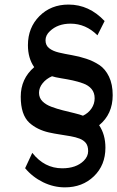

<svg xmlns="http://www.w3.org/2000/svg" viewBox="-20 -622 511 836"><path d="M206.5 -290Q181.6 -279.3 165.8 -259.8Q149.9 -240.2 149.9 -218Q149.9 -195.8 164.8 -180.9Q179.7 -166 204.1 -157Q228.5 -147.9 252.9 -141.8Q277.3 -135.7 303.5 -129.4Q329.6 -123 341.3 -118.2Q364.7 -129.4 378.4 -149.7Q392.1 -169.9 392.1 -194.1Q392.1 -218.3 378.7 -234.4Q365.2 -250.5 342 -258.8Q318.8 -267.1 296.1 -272Q273.4 -276.9 246.3 -281.2Q219.2 -285.6 206.5 -290ZM128.9 -329.6Q101.6 -368.7 101.6 -425.3Q101.6 -501.5 151.6 -551.8Q201.7 -602.1 278.3 -602.1Q368.2 -602.1 435.5 -530.3L404.3 -468.3Q353.5 -519 287.1 -519Q231.4 -519 197.3 -486.3Q178.2 -468.8 178.2 -446.5Q178.2 -424.3 194.3 -411.9Q210.4 -399.4 236.3 -393.3Q262.2 -387.2 293.5 -381.8Q324.7 -376.5 355.7 -366.2Q386.7 -356 412.6 -338.9Q438.5 -321.8 454.6 -288.3Q470.7 -254.9 470.7 -207.5Q470.7 -125 411.6 -76.7Q439 -36.1 439 21Q439 97.2 388.9 145.5Q338.9 193.8 262.7 193.8Q213.4 193.8 167.5 171.4Q121.6 148.9 89.4 110.4L120.6 43.5Q173.3 110.8 251 110.8Q311.5 110.8 344.7 78.1Q363.8 59.1 363.8 36.1Q363.8 13.2 353.8 0.7Q343.8 -11.7 326.7 -18.3Q309.6 -24.9 287.6 -28.8Q265.6 -32.7 241.2 -36.4Q216.8 -40 192.6 -45.4Q168.5 -50.8 146.5 -61.5Q124.5 -72.3 107.4 -87.9Q70.3 -122.6 70.3 -200.9Q70.3 -279.3 128.9 -329.6Z"/></svg>

Font: Rachana
Style: Bold
Weight: 700
Designer: Hussain KH
Foundry: Hussain KH, Rajeesh K Nambiar, Santhosh Thottingal, Swathanthra Malayalam Computing (http://smc.org.in)
Version: Version 7.0.0+20221109